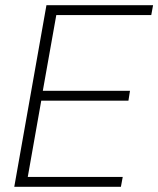

<svg xmlns="http://www.w3.org/2000/svg" viewBox="-20 -720 610 740"><path d="M35 0 159 -700H570L563 -662H197L145 -370H481L475 -332H139L87 -38H453L446 0Z"/></svg>

Font: DM Sans 9pt ExtraLight
Style: Italic
Weight: 250
Italic angle: -10°
Version: Version 4.004;gftools[0.9.30]